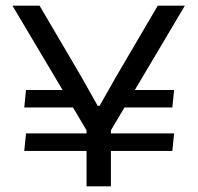

<svg xmlns="http://www.w3.org/2000/svg" viewBox="-20 -659 700 679"><path d="M382 -278.9 399.4 -340.8H595.7L589.5 -278.9ZM72 -187.2H595.7L589.5 -125.2H65.8ZM260.7 -340.8 278.7 -278.9H65.8L72 -340.8ZM291.4 -189.2 24 -639H119.9L268 -386.9L325.5 -284.8H332.2L389.9 -386.5L537.9 -639H633.8L366.9 -189.2ZM286.1 0V-267.1H372.2V0Z"/></svg>

Font: Anek Gurmukhi Medium SemiExpanded
Style: Regular
Weight: 500
Width: 6
Version: Version 1.003